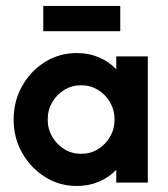

<svg xmlns="http://www.w3.org/2000/svg" viewBox="-20 -603 554 634"><path d="M233.3 11.1Q175.7 11.1 128.5 -18.8Q81.2 -48.6 53.1 -98.3Q25 -147.9 25 -208.3Q25 -268.8 53.1 -318.8Q81.2 -368.8 128.5 -398.3Q175.7 -427.8 233.3 -427.8Q273.6 -427.8 306.9 -413.5Q340.3 -399.3 363.9 -374.3V-416.7H468.1V0H363.9V-42.4Q340.3 -17.4 306.9 -3.1Q273.6 11.1 233.3 11.1ZM247.9 -95.1Q278.5 -95.1 303.5 -110.4Q328.5 -125.7 343.4 -151.4Q358.3 -177.1 358.3 -208.3Q358.3 -239.6 343.4 -265.3Q328.5 -291 303.5 -306.2Q278.5 -321.5 247.9 -321.5Q217.4 -321.5 192.4 -306.2Q167.4 -291 152.4 -265.3Q137.5 -239.6 137.5 -208.3Q137.5 -177.1 152.4 -151.4Q167.4 -125.7 192.4 -110.4Q217.4 -95.1 247.9 -95.1ZM122.9 -500V-583.3H377.1V-500Z"/></svg>

Font: co2trust
Style: Bold
Weight: 700
Designer: Kristian Moeller
Foundry: Dicotype
Version: Version 1.000